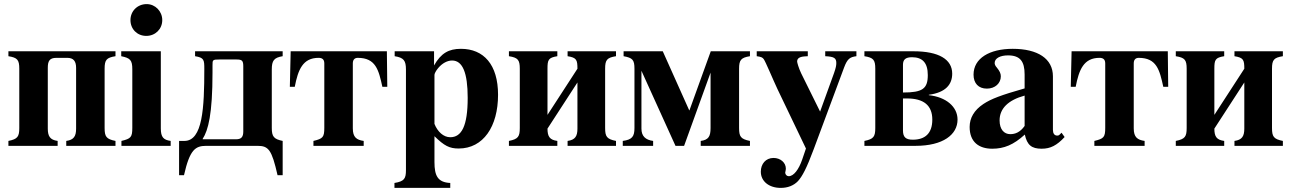

<svg xmlns="http://www.w3.org/2000/svg" viewBox="-20 -711 6287 936"><path d="M351 -84C351 -47 340 -29 303 -24V0H543V-24C498 -33 490 -45 490 -87V-376C490 -419 499 -430 543 -437V-461H21V-437C65 -430 74 -419 74 -376V-87C74 -45 66 -33 21 -24V0H261V-24C224 -29 213 -47 213 -84V-380C213 -413 221 -429 255 -429H308C339 -429 351 -412 351 -380Z M764 -461H571V-437C615 -428 625 -418 625 -373V-88C625 -42 618 -35 572 -24V0H812V-24C777 -29 764 -42 764 -85ZM695 -691C650 -691 616 -657 616 -613C616 -569 649 -536 693 -536C737 -536 771 -569 771 -613C771 -656 737 -691 695 -691Z M853 -24V143H877C905 19 932 0 985 0H1236C1289 0 1305 19 1333 143H1358V-24C1315 -33 1305 -45 1305 -87V-372C1305 -415 1315 -430 1358 -437V-461H931V-437C975 -430 976 -419 976 -375C976 -185 968 -24 879 -24ZM1016 -393C1016 -419 1016 -421 1051 -421H1132C1160 -421 1166 -416 1166 -387V-70C1166 -44 1157 -32 1131 -32H968V-34C995 -76 1016 -154 1016 -358Z M1700 -402C1700 -421 1710 -429 1724 -429C1812 -429 1826 -370 1844 -288H1868L1866 -461H1397L1393 -288H1417C1433 -371 1456 -429 1533 -429C1550 -429 1561 -422 1561 -402V-88C1561 -42 1554 -35 1508 -24V0H1753V-24C1718 -29 1700 -42 1700 -85Z M2096 -461H1904V-437C1948 -430 1959 -416 1959 -372V118C1959 160 1951 173 1903 181V205H2175V181C2114 178 2098 146 2098 79V-47C2146 0 2171 13 2216 13C2336 13 2408 -94 2408 -249C2408 -396 2338 -473 2227 -473C2168 -473 2130 -452 2096 -392ZM2098 -346C2098 -352 2105 -366 2116 -379C2136 -403 2161 -416 2184 -416C2235 -416 2260 -357 2260 -234C2260 -96 2230 -42 2175 -42C2142 -42 2113 -69 2098 -107Z M2795 -84C2795 -47 2784 -29 2747 -24V0H2983V-24C2938 -33 2930 -45 2930 -87V-376C2930 -419 2939 -430 2983 -437V-461H2747V-437C2791 -430 2795 -419 2795 -376L2649 -151V-376C2649 -419 2653 -430 2697 -437V-461H2461V-437C2505 -430 2514 -419 2514 -376V-87C2514 -45 2506 -33 2461 -24V0H2697V-24C2660 -29 2649 -45 2649 -84L2795 -309Z M3396 0H3636V-24C3591 -33 3583 -45 3583 -87V-376C3583 -418 3592 -430 3636 -437V-461H3445L3341 -173H3340L3211 -461H3020V-437C3064 -429 3073 -419 3073 -376V-87C3073 -46 3062 -30 3016 -24V0H3164V-24C3127 -29 3107 -47 3107 -84V-366L3273 0H3315L3444 -357V-87C3444 -46 3434 -29 3396 -24Z M4155 -461H4003V-437C4046 -435 4057 -428 4057 -404C4057 -392 4055 -381 4046 -355L3978 -167L3886 -353C3873 -380 3866 -407 3866 -411C3866 -426 3877 -434 3902 -436L3918 -437V-461H3669V-437C3691 -434 3697 -431 3703 -423C3712 -411 3747 -326 3770 -277L3909 13L3891 66C3874 116 3849 148 3825 148C3816 148 3808 140 3808 131C3808 131 3808 128 3809 125C3810 120 3811 115 3811 111C3811 82 3785 59 3751 59C3713 59 3689 88 3689 126C3689 173 3729 205 3786 205C3820 205 3849 194 3870 172C3891 149 3912 110 3947 16L4095 -382C4111 -425 4124 -433 4155 -437Z M4194 -461V-437C4238 -430 4247 -419 4247 -376V-87C4247 -45 4239 -33 4194 -24V0H4443C4578 0 4648 -55 4648 -128C4648 -191 4592 -238 4508 -247V-249C4591 -260 4622 -300 4622 -352C4622 -422 4556 -461 4434 -461ZM4382 -231H4402C4482 -231 4525 -198 4525 -128C4525 -60 4489 -30 4430 -30C4396 -30 4382 -42 4382 -75ZM4382 -395C4382 -421 4395 -432 4426 -432C4477 -432 4503 -405 4503 -345C4503 -278 4477 -260 4382 -260Z M5155 -64 5145 -54C5142 -51 5139 -50 5134 -50C5120 -50 5113 -61 5113 -78V-339C5113 -425 5039 -473 4917 -473C4804 -473 4726 -427 4726 -347C4726 -305 4750 -279 4791 -279C4831 -279 4859 -305 4859 -339C4859 -353 4853 -365 4840 -381C4831 -391 4829 -398 4829 -404C4829 -428 4858 -441 4894 -441C4953 -441 4975 -412 4975 -348V-280C4859 -247 4812 -229 4774 -204C4729 -174 4707 -136 4707 -92C4707 -18 4753 14 4817 14C4875 14 4921 -5 4976 -55C4987 -4 5009 14 5058 14C5101 14 5132 -2 5170 -43ZM4975 -97C4953 -66 4929 -57 4905 -57C4875 -57 4853 -80 4853 -124C4853 -182 4895 -223 4975 -245Z M5507 -402C5507 -421 5517 -429 5531 -429C5619 -429 5633 -370 5651 -288H5675L5673 -461H5204L5200 -288H5224C5240 -371 5263 -429 5340 -429C5357 -429 5368 -422 5368 -402V-88C5368 -42 5361 -35 5315 -24V0H5560V-24C5525 -29 5507 -42 5507 -85Z M6046 -84C6046 -47 6035 -29 5998 -24V0H6234V-24C6189 -33 6181 -45 6181 -87V-376C6181 -419 6190 -430 6234 -437V-461H5998V-437C6042 -430 6046 -419 6046 -376L5900 -151V-376C5900 -419 5904 -430 5948 -437V-461H5712V-437C5756 -430 5765 -419 5765 -376V-87C5765 -45 5757 -33 5712 -24V0H5948V-24C5911 -29 5900 -45 5900 -84L6046 -309Z"/></svg>

Font: XITS Math
Style: Bold
Weight: 700
Designer: MicroPress Inc., with final additions and corrections provided by Coen Hoffman, Elsevier (retired)
Version: Version 1.105